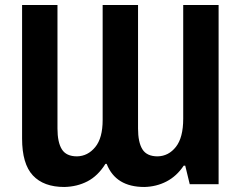

<svg xmlns="http://www.w3.org/2000/svg" viewBox="-20 -734 964 765"><path d="M236 11Q154 11 111 -35Q68 -81 68 -182V-714H209V-222Q209 -167 226.5 -139Q244 -111 287 -111Q330 -112 359.5 -148Q389 -184 389 -256V-714H530V-222Q530 -167 547.5 -139Q565 -111 608 -111Q652 -112 681 -149Q710 -186 710 -261V-714H851V0H736L718 -74H712Q684 -32 643.5 -11Q603 10 555 11Q441 11 405 -81H400Q370 -33 328.5 -11.5Q287 10 236 11Z"/></svg>

Font: Noto Sans Condensed
Style: Bold
Weight: 700
Width: 3
Designer: Monotype Design Team
Foundry: Monotype Imaging Inc.
Version: Version 2.013; ttfautohint (v1.8.4.7-5d5b)